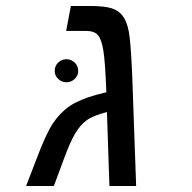

<svg xmlns="http://www.w3.org/2000/svg" viewBox="-20 -619 640 639"><path d="M278.8 -599.1Q326.2 -599.1 350.3 -591.8Q374.5 -584.5 388.2 -566.4Q401.9 -548.3 408.4 -515.4Q415 -482.4 419.9 -372.1L433.1 0H344.2L335.9 -246.1Q289.6 -234.4 268.1 -218.5Q246.6 -202.6 229.5 -173.6Q212.4 -144.5 191.9 -87.9L159.2 0H66.9L101.1 -88.9Q132.3 -172.4 156.2 -208.5Q180.2 -244.6 212.6 -266.4Q245.1 -288.1 299.8 -303.2L334 -312Q330.1 -413.1 324 -450.7Q317.9 -488.3 305.9 -502.2Q293.9 -516.1 266.1 -516.1H200.2L215.8 -599.1ZM162.1 -382.8Q162.1 -399.9 173.8 -410.9Q185.5 -421.9 201.2 -421.9Q216.8 -421.9 228.5 -410.9Q240.2 -399.9 240.2 -382.8Q240.2 -367.2 228.5 -356.2Q216.8 -345.2 201.2 -345.2Q185.5 -345.2 173.8 -356.2Q162.1 -367.2 162.1 -382.8Z"/></svg>

Font: Liberation Mono
Style: Italic
Weight: 400
Italic angle: -12°
Monospace: yes
Designer: Steve Matteson
Foundry: Ascender Corporation
Version: Version 2.1.5